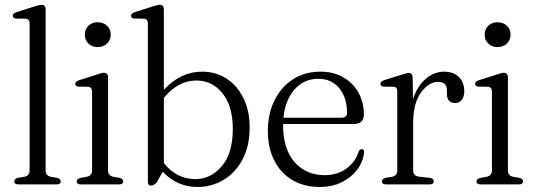

<svg xmlns="http://www.w3.org/2000/svg" viewBox="-20 -750 2172 781"><path d="M165.5 -712.5V-57.5Q165.5 -35.5 186.5 -31L212.5 -26.5Q227 -22.5 227 -12.5Q227 0 210.5 0H54Q38 0 38 -12.5Q38 -22 52.5 -26.5L79.5 -31Q100.5 -35.5 100.5 -57V-654.5Q100.5 -672.5 85 -674L45 -674.5Q32 -676 32 -686Q32 -695.5 47 -700.5L119.5 -723.5Q140.5 -730.5 148 -730.5Q165.5 -730.5 165.5 -712.5Z M377 -558.5Q354.5 -558.5 339.8 -572.8Q325 -587 325 -609Q325 -631 339.8 -645.2Q354.5 -659.5 377 -659.5Q400.5 -659.5 415.5 -645.2Q430.5 -631 430.5 -609Q430.5 -587.5 415.5 -573Q400.5 -558.5 377 -558.5ZM419.5 -435.5V-57.5Q419.5 -35.5 440.5 -31L466.5 -26.5Q481 -22.5 481 -12.5Q481 0 464.5 0H308Q292 0 292 -12.5Q292 -22 306 -26L333.5 -31Q354.5 -36 354.5 -57V-377.5Q354.5 -395.5 339 -397L299 -397.5Q286 -399.5 286 -409Q286 -418.5 301 -423.5L373.5 -446.5Q394.5 -454 402 -454Q419.5 -454 419.5 -435.5Z M646.5 -712.5V-384.5Q714 -458.5 802 -458.5Q858 -458.5 901.8 -430Q945.5 -401.5 970.5 -350.5Q995.5 -299.5 995.5 -232Q995.5 -156.5 967 -102.2Q938.5 -48 890.2 -18.8Q842 10.5 782.5 10.5Q740 10.5 704.2 -6Q668.5 -22.5 642 -51.5L616.5 -6.5Q605 5 594.5 5Q581.5 5 581.5 -11V-654.5Q581.5 -672.5 566.5 -674L526 -674.5Q513 -676 513 -686Q513 -695.5 528 -700.5L600.5 -723.5Q622 -730.5 629.5 -730.5Q646.5 -730.5 646.5 -712.5ZM779 -422.5Q705 -422.5 646.5 -352V-86.5Q698 -21.5 774.5 -21.5Q837.5 -21.5 882.2 -74Q927 -126.5 927 -225Q927 -318.5 885 -370.5Q843 -422.5 779 -422.5Z M1460 -283.5Q1460 -245.5 1418 -245.5H1132Q1131.5 -244 1131.5 -242Q1131.5 -143.5 1178.5 -90.5Q1225.5 -37.5 1300 -37.5Q1353.5 -37.5 1390.2 -65.2Q1427 -93 1438.5 -133Q1444 -143.5 1451.5 -143.5Q1461.5 -143.5 1461 -130Q1457 -92 1433 -60Q1409 -28 1370 -8.8Q1331 10.5 1280.5 10.5Q1216 10.5 1168.5 -18Q1121 -46.5 1095.2 -98Q1069.5 -149.5 1069.5 -218Q1069.5 -286 1096 -340.5Q1122.5 -395 1170.8 -426.8Q1219 -458.5 1284 -458.5Q1335.5 -458.5 1375.2 -436.2Q1415 -414 1437.5 -374.5Q1460 -335 1460 -283.5ZM1275.5 -429.5Q1216.5 -429.5 1178.2 -386.2Q1140 -343 1133 -271H1369Q1391.5 -271 1391.5 -291.5Q1391.5 -353.5 1359.8 -391.5Q1328 -429.5 1275.5 -429.5Z M1658.5 -434.5 1660 -347Q1678 -401.5 1712.5 -430Q1747 -458.5 1786 -458.5Q1824.5 -458.5 1846.5 -436.8Q1868.5 -415 1868.5 -379Q1868.5 -356 1858.2 -343.5Q1848 -331 1832 -331Q1798 -331 1798 -368V-382.5Q1798 -417 1762 -417Q1724.5 -417 1692.5 -373.8Q1660.5 -330.5 1660.5 -247V-57.5Q1660.5 -34.5 1684 -31.5L1728.5 -26.5Q1744.5 -24 1744.5 -12.5Q1744.5 0 1728 0H1550Q1533.5 0 1533.5 -12.5Q1533.5 -22 1548 -26.5L1575 -31Q1596 -35.5 1596 -57V-377.5Q1596 -396 1581 -397L1540.5 -397.5Q1527.5 -399.5 1527.5 -409Q1527.5 -418.5 1542.5 -424L1615 -446.5Q1636.5 -453.5 1643 -453.5Q1657.5 -453.5 1658.5 -434.5Z M2003.5 -558.5Q1981 -558.5 1966.2 -572.8Q1951.5 -587 1951.5 -609Q1951.5 -631 1966.2 -645.2Q1981 -659.5 2003.5 -659.5Q2027 -659.5 2042 -645.2Q2057 -631 2057 -609Q2057 -587.5 2042 -573Q2027 -558.5 2003.5 -558.5ZM2046 -435.5V-57.5Q2046 -35.5 2067 -31L2093 -26.5Q2107.5 -22.5 2107.5 -12.5Q2107.5 0 2091 0H1934.5Q1918.5 0 1918.5 -12.5Q1918.5 -22 1932.5 -26L1960 -31Q1981 -36 1981 -57V-377.5Q1981 -395.5 1965.5 -397L1925.5 -397.5Q1912.5 -399.5 1912.5 -409Q1912.5 -418.5 1927.5 -423.5L2000 -446.5Q2021 -454 2028.5 -454Q2046 -454 2046 -435.5Z"/></svg>

Font: Fraunces 72pt Soft Light
Style: Regular
Weight: 300
Version: Version 1.000;[b76b70a41]